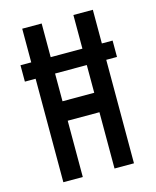

<svg xmlns="http://www.w3.org/2000/svg" viewBox="-113 -828 737 906"><g transform="rotate(-15 255.5 -375.0)"><path d="M30.5 -505.5V-585.5H480.5V-505.5ZM83 0V-750H178V-370H333V-750H428V0H333V-275H178V0Z"/></g></svg>

Font: Mohave Medium
Style: Regular
Weight: 500
Designer: Gumpita Rahayu
Foundry: Tokotype
Version: Version 2.003